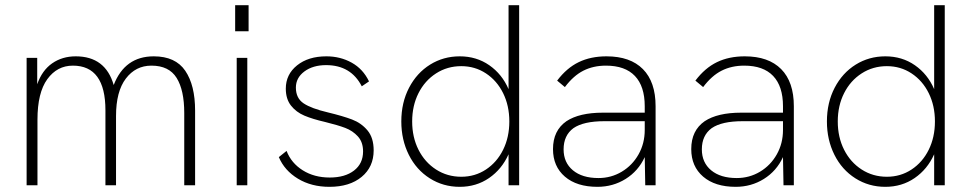

<svg xmlns="http://www.w3.org/2000/svg" viewBox="-20 -717 3760 743"><path d="M83 -493H124V-391Q143 -445 182 -472Q221 -499 273 -499Q388 -499 420 -388Q463 -499 575 -499Q659 -499 697 -443Q735 -387 735 -289V0H693V-280Q693 -368 663.5 -415.5Q634 -463 566 -463Q505 -463 467 -413Q429 -363 429 -268V0H388V-290Q388 -463 262 -463Q201 -463 163 -410.5Q125 -358 125 -254V0H83Z M896 -493H937V0H896ZM890 -697H942V-596H890Z M1059 -109 1089 -133Q1107 -86 1151.5 -58Q1196 -30 1256 -30Q1315 -30 1350 -57Q1385 -84 1385 -131Q1385 -167 1365 -189Q1345 -211 1316 -222Q1287 -233 1238 -245Q1190 -256 1158 -269.5Q1126 -283 1106 -308.5Q1086 -334 1086 -374Q1086 -429 1129.5 -464Q1173 -499 1243 -499Q1297 -499 1341 -474.5Q1385 -450 1408 -402L1380 -383Q1338 -465 1242 -465Q1191 -465 1158 -440.5Q1125 -416 1125 -378Q1125 -337 1155 -317Q1185 -297 1249 -282Q1307 -268 1342.5 -254.5Q1378 -241 1402 -212.5Q1426 -184 1426 -135Q1426 -71 1379.5 -32.5Q1333 6 1255 6Q1185 6 1133 -25.5Q1081 -57 1059 -109Z M1533 -247Q1533 -320 1563 -377.5Q1593 -435 1644.5 -467Q1696 -499 1759 -499Q1824 -499 1873.5 -464.5Q1923 -430 1948 -372V-697H1989V0H1948V-120Q1922 -62 1872.5 -28Q1823 6 1759 6Q1695 6 1643 -27Q1591 -60 1562 -118Q1533 -176 1533 -247ZM1951 -247Q1951 -308 1927 -356.5Q1903 -405 1860.5 -433Q1818 -461 1765 -461Q1711 -461 1667.5 -433Q1624 -405 1599.5 -356.5Q1575 -308 1575 -247Q1575 -186 1599.5 -137.5Q1624 -89 1667.5 -61Q1711 -33 1765 -33Q1818 -33 1860.5 -61Q1903 -89 1927 -137.5Q1951 -186 1951 -247Z M2475 -109Q2450 -55 2401 -24.5Q2352 6 2292 6Q2212 6 2166 -33.5Q2120 -73 2120 -140Q2120 -212 2172 -248Q2222 -281 2313 -281H2475V-306Q2475 -383 2437 -423Q2399 -463 2325 -463Q2276 -463 2237.5 -443.5Q2199 -424 2166 -380L2136 -405Q2173 -454 2219.5 -476.5Q2266 -499 2327 -499Q2419 -499 2468 -449.5Q2517 -400 2517 -306V0H2477ZM2296 -28Q2345 -28 2386 -52.5Q2427 -77 2451 -119.5Q2475 -162 2475 -214V-248H2319Q2238 -248 2199 -221Q2161 -193 2161 -139Q2161 -88 2197 -58Q2233 -28 2296 -28Z M3010 -109Q2985 -55 2936 -24.5Q2887 6 2827 6Q2747 6 2701 -33.5Q2655 -73 2655 -140Q2655 -212 2707 -248Q2757 -281 2848 -281H3010V-306Q3010 -383 2972 -423Q2934 -463 2860 -463Q2811 -463 2772.5 -443.5Q2734 -424 2701 -380L2671 -405Q2708 -454 2754.5 -476.5Q2801 -499 2862 -499Q2954 -499 3003 -449.5Q3052 -400 3052 -306V0H3012ZM2831 -28Q2880 -28 2921 -52.5Q2962 -77 2986 -119.5Q3010 -162 3010 -214V-248H2854Q2773 -248 2734 -221Q2696 -193 2696 -139Q2696 -88 2732 -58Q2768 -28 2831 -28Z M3180 -247Q3180 -320 3210 -377.5Q3240 -435 3291.5 -467Q3343 -499 3406 -499Q3471 -499 3520.5 -464.5Q3570 -430 3595 -372V-697H3636V0H3595V-120Q3569 -62 3519.5 -28Q3470 6 3406 6Q3342 6 3290 -27Q3238 -60 3209 -118Q3180 -176 3180 -247ZM3598 -247Q3598 -308 3574 -356.5Q3550 -405 3507.5 -433Q3465 -461 3412 -461Q3358 -461 3314.5 -433Q3271 -405 3246.5 -356.5Q3222 -308 3222 -247Q3222 -186 3246.5 -137.5Q3271 -89 3314.5 -61Q3358 -33 3412 -33Q3465 -33 3507.5 -61Q3550 -89 3574 -137.5Q3598 -186 3598 -247Z"/></svg>

Font: Hanken Grotesk ExtraLight
Style: Regular
Weight: 200
Designer: Alfredo Marco Pradil
Foundry: Hanken Design Co.
Version: Version 3.014